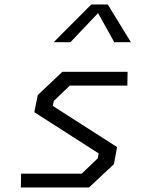

<svg xmlns="http://www.w3.org/2000/svg" viewBox="-20 -822 660 842"><path d="M71.5 0H370.5L479.5 -102L493.5 -177L211.5 -357.5L216 -379.5L286 -446.5H538.5L539.5 -507H253.5L145.5 -405L130.5 -330L413 -149L408.5 -127.5L338.5 -60.5H72.5ZM215.5 -637H289L410 -764.5L481 -637H554L452.5 -802.5H380.5Z"/></svg>

Font: Monaspace Krypton Light
Style: Italic
Weight: 300
Italic angle: -11°
Designer: Riley Cran & the Lettermatic Team
Foundry: Lettermatic
Version: Version 1.101 (Monaspace Krypton)